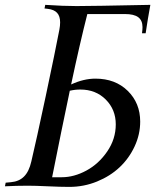

<svg xmlns="http://www.w3.org/2000/svg" viewBox="-20 -752 627 775"><path d="M0 0 2.9 -14.6 24.4 -16.6Q57.1 -19.5 77.1 -39.6Q97.2 -59.6 106.4 -100.1Q125.5 -180.2 164.6 -364Q203.6 -547.9 219.7 -632.3Q222.7 -648.4 222.7 -661.6Q222.7 -687 210.4 -700.2Q198.2 -713.4 172.9 -716.3L159.7 -717.8L162.6 -732.4Q236.3 -727.5 288.6 -727.5Q349.1 -727.5 586.9 -732.4Q576.7 -677.2 567.9 -617.7H553.2L554.7 -631.3Q555.2 -635.3 555.2 -642.6Q555.2 -669.4 538.1 -682.4Q521 -695.3 484.4 -695.3H332.5Q301.8 -574.7 267.1 -411.1Q317.9 -434.6 365.2 -434.6Q445.3 -434.6 495.6 -385.3Q545.9 -335.9 545.9 -261.2Q545.9 -209.5 523.4 -161.1Q501 -112.8 462.9 -76.9Q424.8 -41 371.6 -19.3Q318.4 2.4 259.8 2.4Q224.1 2.4 173.1 0Q122.1 -2.4 92.3 -2.4Q45.9 -2.4 0 0ZM304.2 -390.6Q282.7 -390.6 261.7 -385.7L257.8 -366.7Q230.5 -237.8 190.4 -36.6H229.5Q278.8 -36.6 328.6 -63.5Q378.4 -90.3 412.8 -140.6Q447.3 -190.9 447.3 -250Q447.3 -309.6 407 -350.1Q366.7 -390.6 304.2 -390.6Z"/></svg>

Font: Flanker
Style: Italic
Weight: 400
Italic angle: -12°
Designer: Flanker
Version: Version 2.027